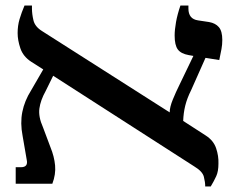

<svg xmlns="http://www.w3.org/2000/svg" viewBox="-20 -667 855 697"><path d="M37 0V-60H56Q83 -60 77 -87L62 -174Q53 -220 61 -260.5Q69 -301 93 -339L137 -415L93 -443Q64 -462 54 -491.5Q44 -521 44 -547Q44 -574 51 -597.5Q58 -621 69 -647H96V-636Q96 -616 101.5 -593Q107 -570 133 -554L596 -259Q596 -278 607.5 -306Q619 -334 631 -358L682 -464L665 -467Q637 -472 625.5 -487.5Q614 -503 614 -538Q614 -559 619 -587Q624 -615 635 -647H664V-636Q664 -598 699 -593L739 -587Q762 -583 774.5 -568.5Q787 -554 787 -522Q787 -505 784 -489Q781 -473 776 -449L726 -457L674 -340Q659 -310 652.5 -283.5Q646 -257 645 -228L727 -175Q755 -157 764.5 -129Q774 -101 773 -73Q773 -45 765 -27.5Q757 -10 745 10H725Q725 -6 720 -25.5Q715 -45 685 -63L173 -392L146 -337Q127 -303 123 -273Q119 -243 136 -205L163 -133Q177 -99 180 -66.5Q183 -34 170 0Z"/></svg>

Font: Noto Serif Hebrew SemiCondensed SemiBold
Style: Regular
Weight: 600
Width: 4
Designer: Monotype Design Team
Foundry: Monotype Imaging Inc.
Version: Version 2.004; ttfautohint (v1.8.4.7-5d5b)